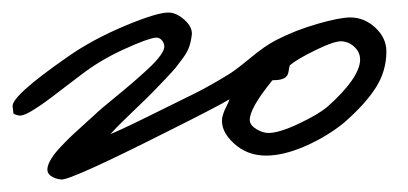

<svg xmlns="http://www.w3.org/2000/svg" viewBox="-47 -290 651 306"><path d="M568.8 -208Q568.8 -176.8 551.8 -150.1Q534.7 -123.5 501 -94.2Q474.1 -72.3 439.5 -57.1Q404.8 -42 377 -42Q346.7 -42 325.4 -61.8Q304.2 -81.5 307.1 -102.1Q308.6 -109.9 313.2 -119.1Q317.9 -128.4 318.8 -131.8Q301.3 -121.1 223.1 -82Q66.4 -2.9 50.8 -3.9Q40.5 -4.9 33.9 -9.8Q27.3 -14.6 28.8 -22.9Q29.8 -29.3 35.2 -37.8Q40.5 -46.4 50.8 -57.1Q61 -67.9 69.1 -75.4Q77.1 -83 90.8 -95.2Q104.5 -107.4 108.9 -111.8Q117.2 -119.1 134.5 -133.3Q151.9 -147.5 164.1 -158Q176.3 -168.5 189.5 -180.7Q202.6 -192.9 209.2 -202.4Q215.8 -211.9 214.8 -217.8Q213.9 -223.1 210 -226.8Q206.1 -230.5 201.2 -230Q189 -229 150.4 -211.4Q111.8 -193.8 81.1 -169.9Q74.7 -165 58.6 -152.8Q42.5 -140.6 33.9 -134Q25.4 -127.4 13.7 -119.6Q2 -111.8 -5.6 -108.4Q-13.2 -105 -17.1 -106Q-21.5 -106.9 -23.2 -107.7Q-24.9 -108.4 -25.4 -109.1Q-25.9 -109.9 -26.1 -113.8Q-26.4 -117.7 -26.9 -120.1Q-29.3 -136.7 59.1 -198.2Q99.1 -226.6 152.1 -248.8Q205.1 -271 223.1 -270Q235.4 -269 247.3 -258.1Q259.3 -247.1 258.8 -235.8Q257.8 -225.6 254.9 -216.6Q252 -207.5 244.6 -197.5Q237.3 -187.5 233.2 -182.4Q229 -177.2 216.3 -163.8Q203.6 -150.4 199.2 -146Q189 -135.3 165.3 -112.8Q141.6 -90.3 128.9 -76.2Q150.4 -85 212.9 -116.2Q223.1 -121.1 239.7 -129.4Q256.3 -137.7 265.4 -142.1Q274.4 -146.5 287.8 -154.1Q301.3 -161.6 314.9 -169.9Q328.1 -177.7 351.6 -197.3Q375 -216.8 393.1 -226.1Q423.3 -241.7 459 -252Q494.6 -262.2 511.2 -262.2Q533.7 -262.2 551.3 -245.8Q568.8 -229.5 568.8 -208ZM526.9 -193.8Q527.3 -205.6 519 -214.1Q510.7 -222.7 499 -224.1Q487.8 -225.6 457.5 -210.9Q427.2 -196.3 415 -186Q414.1 -184.1 413.1 -177.2Q412.1 -170.4 409.2 -168Q404.3 -162.1 387.2 -162.1Q350.1 -116.7 351.1 -98.1Q351.6 -90.3 361.6 -84.2Q371.6 -78.1 380.9 -78.1Q397.9 -78.1 429.4 -93Q460.9 -107.9 475.1 -120.1Q525.4 -165 526.9 -193.8Z"/></svg>

Font: Gogol
Style: Regular
Weight: 400
Italic angle: -48°
Designer: Gennady Fridman
Foundry: ParaType Ltd
Version: Version 1.001